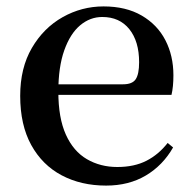

<svg xmlns="http://www.w3.org/2000/svg" viewBox="-20 -563 602 599"><path d="M311 16Q233 16 172.5 -16Q112 -48 77.5 -110.5Q43 -173 43 -264Q43 -351 79.5 -413.5Q116 -476 175.5 -509.5Q235 -543 303 -543Q373 -543 422 -514.5Q471 -486 496 -437.5Q521 -389 521 -328Q521 -292 515 -267H93V-300H364Q393 -300 403.5 -316Q414 -332 414 -369Q414 -434 383.5 -472Q353 -510 299 -510Q261 -510 230 -484Q199 -458 180.5 -406Q162 -354 162 -277Q162 -195 185.5 -143Q209 -91 251 -66.5Q293 -42 346 -42Q399 -42 437 -61.5Q475 -81 503 -117L520 -103Q488 -47 435 -15.5Q382 16 311 16Z"/></svg>

Font: Noto Serif JP ExtraLight SemiBold
Style: Regular
Weight: 600
Version: Version 2.003-H1;hotconv 1.1.1;makeotfexe 2.6.0